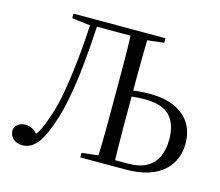

<svg xmlns="http://www.w3.org/2000/svg" viewBox="-98 -796 1073 938"><g transform="rotate(15 438.0 -327.0)"><path d="M88 16Q117 16 140 -2Q163 -19 181 -53Q199 -86 215 -134Q234 -186 247 -251Q260 -315 269 -386Q277 -456 283 -529Q288 -601 292 -670H258Q254 -603 249 -532Q243 -460 234 -391Q225 -321 213 -259Q200 -196 181 -146Q174 -123 165 -103Q156 -82 146 -66Q135 -49 124 -37V-29H155V-36Q137 -60 119 -73Q100 -85 77 -85Q57 -85 42 -75Q26 -64 22 -44Q23 -14 42 1Q60 16 88 16ZM266 -634H271L274 -670H163V-647ZM270 -638H511V-670H270ZM377 0H515L513 -36H489L377 -23ZM459 0H545Q544 -44 543 -97Q542 -149 542 -206V-314V-360V-467Q542 -522 543 -575Q544 -627 545 -670H459Q461 -627 462 -575Q463 -522 463 -467V-360V-314V-206Q463 -149 462 -96Q461 -43 459 0ZM497 0H602Q672 0 721 -16Q769 -32 799 -60Q829 -88 843 -124Q856 -159 856 -198Q856 -255 830 -298Q804 -340 753 -364Q701 -388 623 -388Q595 -388 563 -385Q530 -382 497 -376V-344Q524 -350 551 -353Q578 -356 608 -356Q697 -356 736 -315Q774 -273 774 -197Q774 -148 758 -111Q741 -73 705 -52Q669 -31 609 -31H497ZM492 -634H516L628 -647V-670H489Z"/></g></svg>

Font: Source Serif 4 48pt
Style: Regular
Weight: 400
Designer: Frank Grie√ühammer
Foundry: Adobe Systems Incorporated
Version: Version 4.004;hotconv 1.0.116;makeotfexe 2.5.65601